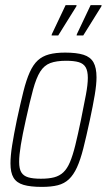

<svg xmlns="http://www.w3.org/2000/svg" viewBox="-20 -724 418 752"><path d="M144 8Q99 8 72 0Q45 -8 33 -28Q21 -48 21 -84Q21 -113 27.5 -154.5Q34 -196 46 -254Q60 -319 71.5 -365Q83 -411 96.5 -441Q110 -471 128 -487.5Q146 -504 172 -511Q198 -518 235 -518Q280 -518 307 -509.5Q334 -501 346 -480Q358 -459 358 -421Q358 -393 351 -351.5Q344 -310 332 -254Q318 -189 306.5 -143.5Q295 -98 281.5 -68.5Q268 -39 250 -22Q232 -5 206.5 1.5Q181 8 144 8ZM140 -24Q171 -24 192 -29.5Q213 -35 228 -49Q243 -63 254 -89Q265 -115 275 -155.5Q285 -196 297 -254Q309 -313 316.5 -353Q324 -393 324 -419Q324 -446 315.5 -460.5Q307 -475 288.5 -480.5Q270 -486 239 -486Q201 -486 177 -477Q153 -468 137.5 -443.5Q122 -419 109.5 -373Q97 -327 81 -254Q68 -196 61.5 -156Q55 -116 55 -90Q55 -63 63.5 -49Q72 -35 90.5 -29.5Q109 -24 140 -24ZM280 -585 281 -590 335 -704H378L377 -699L306 -585ZM182 -585 183 -590 237 -704H280L279 -699L208 -585Z"/></svg>

Font: Saira Condensed Thin
Style: Italic
Weight: 250
Width: 3
Italic angle: -12°
Designer: Hector Gatti with collaboration of the Omnibus-Type team
Foundry: Omnibus-Type
Version: Version 1.101